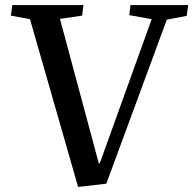

<svg xmlns="http://www.w3.org/2000/svg" viewBox="-20 -730 767 762"><path d="M372 -82H376L582 -654L493 -670L498 -710H727L721 -667L642 -652L402 -1L290 12L99 -654L23 -668L29 -710H311L306 -668L218 -655Z"/></svg>

Font: Literata 36pt Medium
Style: Italic
Weight: 500
Italic angle: -2°
Designer: Latin by Veronika Burian and Jose Scaglione. Greek by Irene Vlachou. Cyrillic by Vera Evstafieva
Foundry: TypeTogether
Version: Version 3.002